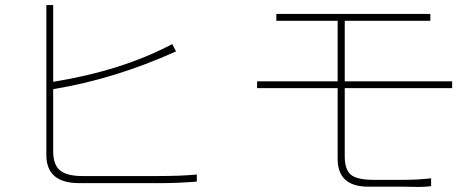

<svg xmlns="http://www.w3.org/2000/svg" viewBox="-20 -696 1880 758"><path d="M190 -373Q462 -417 660 -522L675 -493Q433 -384 190 -344V-99Q190 -44 218.5 -22Q247 0 311 -1H602Q696 -1 757 -7V21Q681 27 614 27H293Q163 27 163 -84V-676H190Z M1682 39Q1658 42 1633 42L1574 41H1434Q1313 41 1313 -69V-348H995V-375H1313V-614H1071V-641H1679V-614H1341V-375H1765V-348H1341V-79Q1341 -26 1365.5 -6Q1390 14 1455 14H1570Q1630 14 1682 8Z"/></svg>

Font: LINE Seed Sans KR Thin
Style: Regular
Weight: 250
Designer: LINE BX Design & Sandoll Inc & Dalton Maag Ltd
Foundry: Sandoll Inc.
Version: Version 1.000